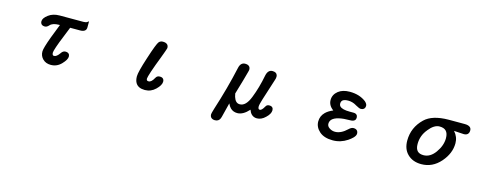

<svg xmlns="http://www.w3.org/2000/svg" viewBox="-23 -1163 5046 1967"><g transform="rotate(15 2500.0 -179.0)"><path d="M364.3 -80.1Q364.3 -115.7 411.6 -243.2L467.8 -387.7H458Q389.2 -386.7 363.3 -355.5Q342.8 -333 321.3 -333Q289.6 -333 279.3 -354Q274.4 -363.3 274.4 -376Q274.4 -409.7 321.8 -445.3Q369.1 -481.4 440.4 -481.4H692.4Q718.8 -481.4 731.9 -491.2L746.1 -502V-436.5Q746.1 -416 733.9 -403.8Q717.8 -387.7 681.6 -387.7H576.2Q491.2 -182.6 474.6 -118.7Q470.7 -104 470.7 -97.7Q470.7 -72.3 483.4 -67.4Q486.3 -66.4 491.2 -66.4Q518.1 -66.4 549.3 -111.3Q567.4 -139.6 593.8 -139.6Q617.2 -139.6 628.9 -127.9Q639.6 -117.2 639.6 -98.6Q639.6 -65.9 593.3 -17.6Q546.9 31.2 481.4 31.2Q429.2 31.2 397 -0.5Q364.3 -32.2 364.3 -80.1Z M1365.2 -85Q1365.2 -130.4 1416.5 -288.1Q1470.7 -457 1490.2 -478.5Q1506.3 -496.1 1531.2 -496.1Q1564 -496.1 1579.1 -481Q1591.8 -468.3 1591.8 -446.3Q1591.8 -443.4 1590.8 -440.4Q1589.8 -437.5 1588.9 -433.8Q1587.9 -430.2 1585 -421.9Q1582 -413.6 1580.6 -408.9Q1579.1 -404.3 1577.1 -399.2Q1575.2 -394 1573 -388.2Q1570.8 -382.3 1568.6 -375.7Q1566.4 -369.1 1563.5 -362.3Q1555.2 -338.9 1552.2 -331.5Q1519 -247.1 1491.7 -167Q1470.7 -102.1 1470.7 -89.1Q1470.7 -76.2 1476.1 -70.8Q1481.4 -65.4 1494.1 -65.4Q1523.9 -65.4 1551.8 -118.2Q1555.2 -125 1560.1 -129.9Q1572.8 -142.6 1595 -142.6Q1617.2 -142.6 1628.4 -131.3Q1639.6 -120.1 1639.6 -100.6Q1639.6 -62.5 1591.3 -16.1Q1543.5 30.3 1478.5 30.3Q1408.7 30.3 1381.3 -15.1Q1365.2 -42 1365.2 -85Z M2578.1 -55.2Q2516.6 13.7 2455.1 13.7Q2410.6 13.7 2381.3 -15.6Q2363.8 -33.2 2351.6 -61.5L2313.5 89.8Q2304.2 131.8 2272.5 141.1Q2264.2 143.6 2252.7 143.6Q2241.2 143.6 2230.7 140.1Q2220.2 136.7 2212.9 129.4Q2200.2 116.7 2200.2 93.8Q2200.2 84.5 2214.4 37.6V37.1Q2293.5 -208.5 2342.8 -433.6Q2349.1 -464.8 2364.7 -480.5Q2380.4 -496.1 2404.3 -496.1Q2433.6 -496.1 2447.8 -481.9Q2460 -469.7 2460 -448.2Q2460 -444.8 2459 -440.4Q2458 -436 2456.8 -430.7Q2455.6 -425.3 2453.6 -418.5Q2438.5 -358.9 2383.8 -175.3Q2396.5 -99.6 2434.6 -84Q2444.8 -80.1 2457 -80.1Q2521.5 -80.1 2563 -187Q2606.9 -297.4 2632.8 -432.6Q2639.6 -464.8 2655.3 -480.5Q2670.9 -496.1 2693.4 -496.1Q2735.4 -496.1 2745.1 -467.8Q2748 -459.5 2748 -449.2Q2748 -432.1 2740.7 -413.1L2669.4 -189.9Q2650.4 -129.4 2650.4 -108.4Q2650.4 -90.3 2657.2 -83.5Q2661.6 -79.1 2670.9 -79.1Q2680.2 -79.1 2691.7 -90.6Q2703.1 -102.1 2715.8 -125Q2719.2 -131.8 2723.6 -136.2Q2734.9 -147.5 2752.9 -147.5Q2775.4 -147.5 2786.1 -136.7Q2796.9 -126 2796.9 -107.4Q2796.9 -68.4 2752 -26.9Q2710.4 13.7 2663.1 13.7Q2627.9 13.7 2605 -9.3Q2587.9 -26.4 2578.1 -55.2Z M3399.4 -267.1Q3344.7 -306.2 3344.7 -364.3Q3344.7 -421.4 3393.1 -460Q3438.5 -496.1 3514.6 -496.1Q3618.2 -496.1 3687.5 -442.4Q3700.7 -430.2 3706.3 -419.9Q3711.9 -409.7 3711.9 -399.9Q3711.9 -379.4 3700.2 -367.7Q3688 -355.5 3664.1 -355.5Q3657.7 -355.5 3644.5 -361.1Q3631.3 -366.7 3606.9 -379.9V-380.4Q3566.9 -404.3 3520.5 -404.3Q3468.3 -404.3 3454.6 -378.9Q3449.2 -369.1 3449.2 -354.5Q3449.2 -336.4 3460.9 -324.2Q3486.8 -298.8 3565.4 -298.8H3605.5Q3627.9 -298.8 3639.6 -287.1Q3650.4 -276.4 3650.4 -256.8Q3650.4 -239.7 3639.6 -229Q3625.5 -214.8 3592.8 -214.8Q3449.2 -214.8 3404.8 -170.4Q3385.7 -151.4 3385.7 -123Q3385.7 -96.7 3411.1 -79.6Q3438.5 -60.5 3471.7 -60.5Q3534.7 -60.5 3599.6 -122.6Q3624.5 -146.5 3646.5 -146.5Q3671.4 -146.5 3683.8 -134Q3696.3 -121.6 3696.3 -100.1Q3696.3 -78.6 3670.9 -53.2Q3653.3 -35.6 3626 -17.1Q3555.2 30.3 3471.7 30.3Q3380.4 30.3 3330.1 -13.7Q3279.3 -58.6 3279.3 -119.1Q3279.3 -176.3 3320.3 -217.3Q3349.6 -246.6 3399.4 -267.1Z M4587.9 -290Q4587.9 -343.3 4563 -367.7Q4540.5 -390.6 4494.6 -390.6Q4437 -390.6 4380.9 -319.8V-319.3Q4322.3 -249.5 4322.3 -159.2Q4322.3 -108.4 4345.7 -85Q4367.2 -63.5 4409.2 -63.5Q4481 -63.5 4533.7 -137.2Q4587.9 -212.9 4587.9 -290ZM4210.9 -166Q4210.9 -304.7 4313.5 -403.8Q4393.1 -480.5 4565.4 -481.4H4736.3Q4777.8 -481.4 4795.4 -463.9Q4807.6 -451.7 4807.6 -431.6Q4807.6 -406.7 4793.7 -392.8Q4779.8 -378.9 4752.9 -378.9H4752.4L4648.4 -385.3Q4695.3 -333 4695.3 -265.6Q4695.3 -158.7 4613.3 -64.5Q4529.3 31.2 4411.1 31.2Q4318.4 31.2 4263.2 -24.4Q4210.9 -76.2 4210.9 -166Z"/></g></svg>

Font: YuPearl-SemiBold
Style: SemiBold
Weight: 600
Designer: Max Yao
Foundry: Max-Everyday
Version: Version 1.011; ttfautohint (v1.8.3)